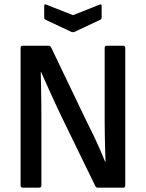

<svg xmlns="http://www.w3.org/2000/svg" viewBox="-20 -866 673 886"><path d="M85 0Q75 0 75 -10V-645Q75 -655 85 -655H204Q212 -655 216 -647L382 -301Q399 -268 414 -236.5Q429 -205 441.5 -176Q454 -147 465 -120H467Q466 -149 465 -182Q464 -215 463.5 -248.5Q463 -282 463 -311V-645Q463 -655 473 -655H548Q558 -655 558 -645V-10Q558 0 548 0H431Q423 0 420 -7L256 -344Q241 -376 226 -408.5Q211 -441 197 -472.5Q183 -504 170 -533H168Q169 -501 169.5 -466.5Q170 -432 170.5 -398Q171 -364 171 -331V-10Q171 0 160 0ZM309 -719 190 -775Q184 -778 184 -786V-839Q184 -850 195 -844L317 -796L438 -844Q449 -849 449 -839V-786Q449 -777 443 -775L324 -719Q317 -716 309 -719Z"/></svg>

Font: Sofia Sans Semi Condensed SemiBold
Style: Regular
Weight: 600
Designer: Botio Nikoltchev, Ani Petrova
Foundry: lettersoup
Version: Version 4.100